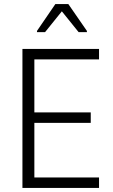

<svg xmlns="http://www.w3.org/2000/svg" viewBox="-20 -930 557 950"><path d="M91 -688H470V-636H150V-374H429V-322H150V-52H470V0H91ZM163 -777 254 -910H318L410 -777V-771H369L286 -874L203 -771H163Z"/></svg>

Font: Saira SemiCondensed Light
Style: Regular
Weight: 300
Width: 4
Designer: Hector Gatti with collaboration of the Omnibus-Type team
Foundry: Omnibus-Type
Version: Version 0.072; ttfautohint (v1.8)